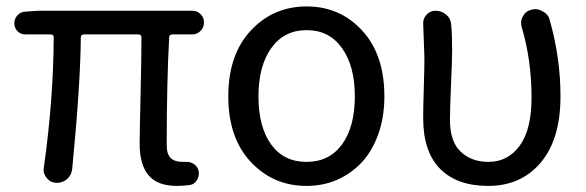

<svg xmlns="http://www.w3.org/2000/svg" viewBox="-20 -577 1858 609"><path d="M541 12.7Q479.5 12.7 451.2 -21Q422.9 -54.7 422.9 -122.1Q422.9 -148.4 425.8 -272.5Q428.7 -396.5 428.7 -458Q428.7 -467.8 418.9 -467.8H246.1Q236.3 -467.8 236.3 -458Q235.4 -312.5 209 -41Q207 -21.5 192.4 -8.8Q178.7 2.9 161.1 2.9Q159.2 2.9 158.2 2.9Q139.6 2 127.9 -12.7Q118.2 -24.4 118.2 -39.1Q118.2 -42 119.1 -45.9Q149.4 -260.7 150.4 -458Q150.4 -467.8 140.6 -467.8H59.6Q45.9 -467.8 35.6 -478Q25.4 -488.3 25.4 -502.9Q25.4 -517.6 35.2 -528.3Q44.9 -539.1 59.6 -540L102.5 -543H589.8Q605.5 -543 616.2 -532.2Q627 -521.5 627 -505.9Q627 -490.2 616.2 -479Q605.5 -467.8 589.8 -467.8H526.4Q516.6 -467.8 516.6 -458Q508.8 -317.4 508.8 -116.2Q508.8 -87.9 521.5 -75.7Q534.2 -63.5 559.6 -63.5Q564.5 -63.5 569.3 -63.5Q584 -64.5 595.7 -56.2Q607.4 -47.9 610.4 -33.2Q612.3 -18.6 604.5 -5.4Q596.7 7.8 582 9.8Q563.5 12.7 541 12.7Z M952.1 12.7Q846.7 12.7 775.4 -63.5Q704.1 -139.6 704.1 -271.5Q704.1 -403.3 775.4 -480Q846.7 -556.6 952.6 -556.6Q1058.6 -556.6 1128.9 -480Q1199.2 -403.3 1199.2 -271.5Q1199.2 -205.1 1179.7 -150.9Q1160.2 -96.7 1126.5 -61Q1092.8 -25.4 1048.3 -6.3Q1003.9 12.7 952.1 12.7ZM1105.5 -271.5Q1105.5 -367.2 1064.9 -424.3Q1024.4 -481.4 952.6 -481.4Q880.9 -481.4 840.3 -424.3Q799.8 -367.2 799.8 -271.5Q799.8 -174.8 839.8 -119.1Q879.9 -63.5 952.1 -63.5Q1024.4 -63.5 1064.9 -119.1Q1105.5 -174.8 1105.5 -271.5Z M1528.3 12.7Q1429.7 12.7 1376 -41.5Q1322.3 -95.7 1322.3 -202.1Q1322.3 -234.4 1324.2 -298.3Q1326.2 -362.3 1326.2 -393.6L1322.3 -502.9Q1322.3 -518.6 1332 -529.3Q1343.8 -543 1361.3 -543Q1380.9 -543 1395.5 -530.3Q1410.2 -517.6 1411.1 -499Q1414.1 -468.8 1414.1 -416Q1414.1 -386.7 1410.6 -308.6Q1407.2 -230.5 1407.2 -196.3Q1407.2 -127.9 1441.4 -95.7Q1475.6 -63.5 1529.3 -63.5Q1590.8 -63.5 1628.4 -114.7Q1666 -166 1666 -267.6Q1666 -385.7 1634.8 -491.2Q1632.8 -498 1632.8 -503.9Q1632.8 -515.6 1638.7 -525.4Q1647.5 -542 1665 -545.9Q1671.9 -547.9 1677.7 -547.9Q1690.4 -547.9 1701.2 -541Q1718.8 -532.2 1723.6 -513.7Q1757.8 -392.6 1757.8 -271.5Q1757.8 -135.7 1695.3 -61.5Q1632.8 12.7 1528.3 12.7Z"/></svg>

Font: irohamaru Regular
Style: Regular
Weight: 400
Designer: [Source Han Sans]
Ryoko NISHIZUKA  (kana & ideographs); Paul D. Hunt (Latin, Greek & Cyrillic); Wenlong ZHANG  (bopomofo
Version: Version 1.00